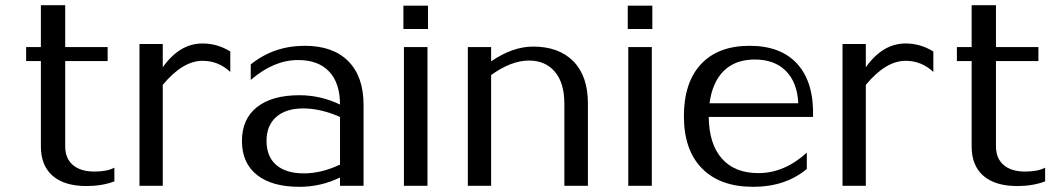

<svg xmlns="http://www.w3.org/2000/svg" viewBox="-20 -718 4075 742"><path d="M422 -17Q374 1 315 1Q229 1 183.5 -38.5Q138 -78 138 -152V-482H81V-536H138V-698H232V-536H396V-482H232V-152Q232 -106 261.5 -80.5Q291 -55 345 -55Q394 -55 422 -70Z M609 0H519V-548H609V-458Q674 -550 763 -550Q820 -550 870 -519V-440Q824 -483 763 -483Q686 -483 609 -390Z M1137 4Q1031 4 973 -42Q915 -88 915 -173Q915 -258 973 -304Q1031 -350 1137 -350Q1219 -350 1294 -314Q1294 -397 1252 -441.5Q1210 -486 1132 -486Q1038 -486 949 -409V-469Q1038 -541 1158 -541Q1267 -541 1326 -481.5Q1385 -422 1385 -313V0H1294V-32Q1220 4 1137 4ZM1010 -174Q1010 -113 1047.5 -80.5Q1085 -48 1154 -48Q1223 -48 1294 -82V-266Q1219 -299 1152 -299Q1085 -299 1047.5 -266Q1010 -233 1010 -174Z M1632 0H1541V-536H1632ZM1539 -606V-696H1634V-606Z M1878 0H1788V-536H1878V-481Q1962 -538 2040 -538Q2140 -538 2196 -481Q2252 -424 2252 -318V0H2161V-318Q2161 -397 2124.5 -440.5Q2088 -484 2024 -484Q1956 -484 1878 -428Z M2499 0H2408V-536H2499ZM2406 -606V-696H2501V-606Z M2623 -269Q2623 -399 2689 -470Q2755 -541 2877 -541Q2999 -541 3062.5 -469.5Q3126 -398 3122 -266H2719Q2720 -162 2769.5 -105.5Q2819 -49 2911 -49Q3011 -49 3098 -128V-65Q3015 4 2891 4Q2763 4 2693 -67Q2623 -138 2623 -269ZM2722 -319H3065Q3061 -400 3017 -444Q2973 -488 2897 -488Q2822 -488 2777.5 -444.5Q2733 -401 2722 -319Z M3326 0H3236V-548H3326V-458Q3391 -550 3480 -550Q3537 -550 3587 -519V-440Q3541 -483 3480 -483Q3403 -483 3326 -390Z M4019 -17Q3971 1 3912 1Q3826 1 3780.5 -38.5Q3735 -78 3735 -152V-482H3678V-536H3735V-698H3829V-536H3993V-482H3829V-152Q3829 -106 3858.5 -80.5Q3888 -55 3942 -55Q3991 -55 4019 -70Z"/></svg>

Font: RIT Lekha
Style: Regular
Weight: 400
Designer: Rahul Radhakrishnan
Version: 1.0